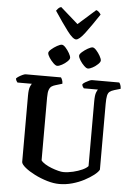

<svg xmlns="http://www.w3.org/2000/svg" viewBox="-71 -1220 881 1271"><g transform="rotate(5 369.5 -584.0)"><path d="M372 0Q334 0 290.5 -13Q247 -26 207.5 -46Q168 -66 142.5 -87Q117 -108 115 -123V-564Q115 -606 122.5 -624Q130 -642 134 -645H38Q35 -648 31 -655Q27 -662 26 -671Q32 -678 44 -685.5Q56 -693 68.5 -698.5Q81 -704 87 -704H322Q326 -699 330.5 -688Q335 -677 335 -663L292 -650Q277 -646 266 -639Q255 -632 248.5 -615.5Q242 -599 242 -564V-146Q250 -134 269.5 -122Q289 -110 312.5 -101Q336 -92 357.5 -86.5Q379 -81 392 -81Q423 -81 456.5 -89Q490 -97 516.5 -109Q543 -121 555 -135V-564Q555 -606 562 -624Q569 -642 573 -645H479Q476 -648 471.5 -655Q467 -662 467 -671Q472 -678 484.5 -685.5Q497 -693 509.5 -698.5Q522 -704 528 -704H709Q714 -699 718 -688Q722 -677 722 -663L681 -651Q661 -645 650.5 -636.5Q640 -628 636 -609.5Q632 -591 632 -556V-118Q624 -102 598.5 -82Q573 -62 537 -43Q501 -24 458.5 -12Q416 0 372 0ZM494 -778Q484 -778 468.5 -793Q453 -808 441 -827Q429 -846 429 -858Q429 -868 445.5 -882.5Q462 -897 482 -908.5Q502 -920 514 -920Q524 -920 538.5 -904Q553 -888 564 -868.5Q575 -849 575 -838Q575 -828 560 -813.5Q545 -799 526 -788.5Q507 -778 494 -778ZM290 -778Q280 -778 264.5 -793Q249 -808 236.5 -827Q224 -846 224 -858Q224 -868 240.5 -882.5Q257 -897 277.5 -908.5Q298 -920 309 -920Q320 -920 334.5 -904Q349 -888 360 -868.5Q371 -849 371 -838Q371 -828 356 -813.5Q341 -799 321.5 -788.5Q302 -778 290 -778ZM399 -963Q378 -963 340 -1013.5Q302 -1064 251 -1141Q255 -1147 263 -1156Q271 -1165 283 -1168L400 -1065L516 -1168Q527 -1165 535 -1156.5Q543 -1148 547 -1141Q496 -1064 458 -1013.5Q420 -963 399 -963Z"/></g></svg>

Font: Texturina 72pt
Style: Bold
Weight: 700
Designer: Guillermo Torres Carreño
Foundry: Omnibus-Type
Version: Version 1.002; ttfautohint (v1.8.3)